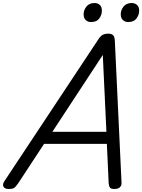

<svg xmlns="http://www.w3.org/2000/svg" viewBox="-72 -1238 942 1272"><path d="M-15 14Q-41 14 -49 -1.5Q-57 -17 -42 -39L578 -975Q592 -998 607 -1006.5Q622 -1015 646 -1015Q665 -1015 676.5 -1005.5Q688 -996 689 -964L733 -31Q735 -11 723.5 1.5Q712 14 686 14Q664 14 657 5.5Q650 -3 648 -23L636 -285H220L50 -26Q32 0 21.5 7Q11 14 -15 14ZM275 -365H633L609 -874ZM531 -1092Q510 -1092 496 -1105Q482 -1118 482 -1144Q482 -1171 500.5 -1194.5Q519 -1218 555 -1218Q575 -1218 589 -1205.5Q603 -1193 603 -1167Q603 -1140 586 -1116Q569 -1092 531 -1092ZM777 -1092Q757 -1092 742.5 -1105Q728 -1118 728 -1144Q728 -1171 746.5 -1194.5Q765 -1218 801 -1218Q821 -1218 835.5 -1205.5Q850 -1193 850 -1167Q850 -1140 832.5 -1116Q815 -1092 777 -1092Z"/></svg>

Font: Playwrite MX
Style: Regular
Weight: 400
Designer: Veronika Burian, José Scaglione
Foundry: TypeTogether
Version: Version 1.002